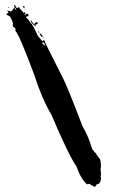

<svg xmlns="http://www.w3.org/2000/svg" viewBox="-20 -721 440 747"><path d="M72.3 -697.3Q76.2 -696.8 76.2 -693.4V-691.4H72.3Q68.4 -691.4 68.4 -695.3ZM11.7 -693.4H15.6V-691.4H11.7ZM37.1 -689.5Q40 -681.6 43 -681.6V-683.6Q41 -687.5 41 -689.5ZM76.2 -687.5H78.1V-683.6H76.2ZM99.6 -640.6H103.5Q103.5 -634.8 115.2 -625V-632.8H121.1V-634.8H123Q127 -634.3 127 -630.9Q127 -626.5 117.2 -625L119.1 -621.1V-619.1H117.2Q99.6 -632.8 99.6 -640.6ZM128.9 -599.6Q132.8 -599.1 132.8 -595.7V-593.8Q128.9 -593.8 128.9 -597.7ZM134.8 -591.8Q143.1 -586.9 146.5 -578.1H142.6Q140.1 -578.1 134.8 -587.9ZM146.5 -578.1H148.4V-574.2H146.5ZM144.5 -556.6V-554.7Q144.5 -548.8 156.2 -543V-544.9Q150.4 -554.2 150.4 -556.6L146.5 -554.7Q146.5 -556.6 144.5 -556.6ZM4.9 -666.5Q13.7 -671.4 13.7 -673.8Q10.7 -673.8 7.8 -679.7H9.8Q15.1 -679.7 21.5 -675.8Q30.3 -681.6 35.2 -691.4H39.1L35.2 -697.3V-701.2H39.1Q39.1 -696.8 44.9 -689.5L54.7 -693.4Q54.7 -688.5 70.3 -673.8V-669.9H72.3V-673.8H76.2Q76.2 -669.9 78.1 -669.9L76.2 -666V-662.1H80.1V-664.1L78.1 -668H80.1Q84 -666 85.9 -666Q85.9 -668 87.9 -668L91.8 -660.2Q85.4 -656.2 82 -656.2V-652.3Q93.3 -643.1 99.6 -630.9Q105 -630.9 127 -582Q143.6 -560.5 146.5 -560.5Q147 -564.5 150.4 -564.5H152.3Q152.3 -559.1 224.6 -418Q239.7 -390.1 300.8 -230.5Q326.2 -186.5 337.9 -142.6Q349.6 -125 353.5 -125Q353.5 -120.6 369.1 -101.6Q371.1 -97.7 373 -80.1H371.1L373 -76.2Q373 -70.3 371.1 -62.5Q373 -49.3 373 -41Q373 -39.1 371.1 -35.2Q373 -31.7 373 -27.3Q371.6 -3.9 355.5 -3.9Q355.5 2.9 347.7 5.9L330.1 -3.9Q330.1 -5.9 328.1 -5.9L318.4 -3.9Q293.9 -25.4 277.3 -74.2Q247.1 -116.2 179.7 -275.4Q142.6 -337.4 113.3 -429.7Q53.2 -591.3 39.1 -601.6L41 -605.5Q41 -610.4 29.3 -619.1H31.2Q29.3 -623 29.3 -625L31.2 -628.9Q21 -660.2 11.7 -660.2L5.9 -664.1L4.9 -663.6Z"/></svg>

Font: Mister Brush
Style: Regular
Weight: 400
Designer: GGBotNet
Foundry: GGBotNet
Version: 1.00